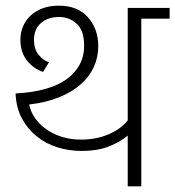

<svg xmlns="http://www.w3.org/2000/svg" viewBox="-20 -658 619 678"><path d="M61 -330Q107 -334 147 -346Q187 -358 215.5 -378.5Q244 -399 260.5 -428.5Q277 -458 277 -497Q277 -551 250.5 -574.5Q224 -598 189 -598Q149 -598 124.5 -576.5Q100 -555 100 -517Q100 -485 116 -465Q132 -445 153 -438L132 -404Q99 -415 75.5 -444Q52 -473 52 -518Q52 -542 61 -564Q70 -586 87.5 -602.5Q105 -619 130 -628.5Q155 -638 188 -638Q254 -638 290.5 -597Q327 -556 327 -495Q327 -457 312 -423Q297 -389 266.5 -361.5Q236 -334 190 -315Q144 -296 83 -289Q89 -260 106.5 -237Q124 -214 148.5 -198Q173 -182 203 -173.5Q233 -165 266 -165Q320 -165 364 -184Q408 -203 431 -233V-630H579V-592H479V0H431V-179Q406 -158 366 -141.5Q326 -125 267 -125Q223 -125 182 -138Q141 -151 109 -177Q77 -203 57 -240.5Q37 -278 35 -328Z"/></svg>

Font: Ek Mukta ExtraLight
Style: Regular
Weight: 275
Designer: Girish Dalvi and Yashodeep Gholap
Foundry: Ek Type
Version: Version 2.538;PS 1.002;hotconv 16.6.51;makeotf.lib2.5.65220;